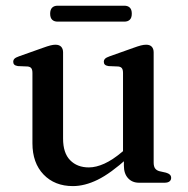

<svg xmlns="http://www.w3.org/2000/svg" viewBox="-20 -631 650 663"><path d="M407.8 -59V-91L404.8 -93.7V-378.7Q404.8 -390.2 401 -395.3Q397.2 -400.4 388.4 -401.4L354.6 -402.8Q345.9 -404.2 342.2 -407.8Q338.5 -411.5 338.5 -417.3Q338.5 -423.9 342.8 -428.2Q347 -432.5 358.4 -436.5L440.6 -465.7Q456.5 -471.5 466.6 -474.1Q476.6 -476.6 484.7 -476.6Q497.6 -476.6 504.1 -469.6Q510.6 -462.5 510.6 -450.2V-69.9Q510.6 -56.2 515.7 -49.3Q520.8 -42.4 530.7 -39.8L553.1 -34.8Q562.2 -32.2 566.6 -27.9Q571 -23.5 571 -16.8Q571 -9.1 565.3 -4.6Q559.6 0 547.7 0H460.3Q436.5 0 422.2 -15.7Q407.8 -31.3 407.8 -59ZM92 -136.4V-378.7Q92 -390.2 88.2 -395.3Q84.4 -400.4 75.6 -401.4L41.8 -402.8Q33.1 -404.2 29.4 -407.8Q25.7 -411.5 25.7 -417.3Q25.7 -423.9 29.9 -428.2Q34.2 -432.5 45.6 -436.5L127.8 -465.7Q144.3 -471.7 154.3 -474.2Q164.2 -476.6 171.1 -476.6Q184.6 -476.6 191.2 -469.6Q197.8 -462.5 197.8 -450.2V-152.6Q197.8 -102.6 222.2 -77.8Q246.5 -52.9 286.8 -52.9Q311.7 -52.9 340.4 -65.9Q369 -78.8 401.9 -106.6L423.6 -125.1L443.4 -105.1L421.5 -86Q361.8 -32 317.1 -10.2Q272.5 11.6 231.7 11.6Q168.8 11.6 130.4 -28.4Q92 -68.4 92 -136.4ZM153.2 -583.7Q153.2 -597.7 160 -604.5Q166.8 -611.3 179.1 -611.3H409.2Q421.6 -611.3 428.3 -604.6Q435.1 -597.9 435.1 -583.8Q435.1 -569.6 428.3 -563Q421.6 -556.3 409.2 -556.3H179.1Q166.8 -556.3 160 -563Q153.2 -569.7 153.2 -583.7Z"/></svg>

Font: Fraunces
Style: Regular
Weight: 900
Version: Version 1.000;[b76b70a41]